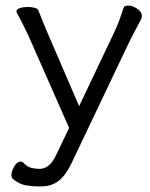

<svg xmlns="http://www.w3.org/2000/svg" viewBox="-20 -505 540 689"><path d="M116 164Q97 164 73 160Q49 156 26 137Q21 132 21 124Q21 110 31 92.5Q41 75 54 75Q61 75 67 82Q80 95 95 98Q110 101 123 101Q139 101 154.5 89Q170 77 184 46L228 -46L82 -377Q75 -392 62.5 -417Q50 -442 41 -458Q39 -462 39 -464Q39 -472 51.5 -476Q64 -480 79 -480Q93 -480 104.5 -477Q116 -474 118 -467Q125 -449 132.5 -430.5Q140 -412 148 -393L264 -124L387 -383Q397 -403 406.5 -428Q416 -453 423 -476Q426 -485 440 -485Q455 -485 472 -474Q489 -463 489 -447Q489 -441 486 -435Q478 -420 467 -399.5Q456 -379 447 -361L236 82Q216 124 190.5 144Q165 164 126 164Z"/></svg>

Font: Moon Stars Kai HW
Style: Regular
Weight: 400
Designer: GuiWonder
Version: Version 1.101